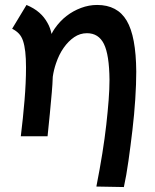

<svg xmlns="http://www.w3.org/2000/svg" viewBox="-20 -550 625 775"><path d="M369 203Q383 132 393 69.5Q403 7 409 -46.5Q415 -100 418.5 -145.5Q422 -191 422 -228Q421 -329 399.5 -372.5Q378 -416 331 -416Q303 -416 279.5 -400Q256 -384 237 -357Q218 -330 206 -294Q197 -268 193 -240Q192 -209 189 -176Q182 -95 172 0H64Q73 -73 79 -145Q85 -217 85 -278Q85 -315 82 -341Q79 -367 73 -385Q67 -403 56 -414.5Q45 -426 29 -434L87 -530Q118 -517 138.5 -499Q159 -481 172 -457Q183 -438 188 -413Q194 -425 201 -435Q222 -465 248.5 -485.5Q275 -506 307 -518Q339 -530 372 -530Q454 -530 491.5 -466.5Q529 -403 530 -261Q530 -211 526 -149.5Q522 -88 514.5 -24.5Q507 39 498.5 99.5Q490 160 480 205Z"/></svg>

Font: Rising Sun SemiBold
Style: Regular
Weight: 600
Designer: Matt McInerney, Pablo Impallari, Rodrigo Fuenzalida (Raleway font), Stephen Hutchings (Greek), Cristiano Sobral (main ch
Foundry: The Rising Sun Project Authors
Version: Version 4.327; ttfautohint (v1.8.4.7-5d5b-dirty)